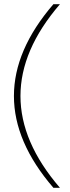

<svg xmlns="http://www.w3.org/2000/svg" viewBox="-20 -690 330 910"><path d="M233 200H264C139 55 77 -90 77 -235C77 -380 139 -525 264 -670H233C108 -525 46 -380 46 -235C46 -90 108 55 233 200Z"/></svg>

Font: LT Wave Thin
Style: Regular
Weight: 100
Designer: Daniel Lyons
Version: Version 2.5 (Glyphs App)